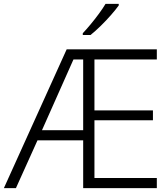

<svg xmlns="http://www.w3.org/2000/svg" viewBox="-21 -968 863 988"><path d="M786 0H407V-246H172L61 0H-1L322 -714H786V-662H465V-400H766V-349H465V-52H786ZM195 -298H407V-662H357ZM590 -948V-940Q575 -919 550.5 -891Q526 -863 498 -835.5Q470 -808 445 -788H405V-797Q423 -816 445.5 -843Q468 -870 488.5 -898Q509 -926 522 -948Z"/></svg>

Font: BC Sans Light
Style: Regular
Weight: 300
Designer: Monotype Design Team
Foundry: Monotype Imaging Inc.
Version: Version 2.000;GOOG;noto-source:20170915:90ef993387c0